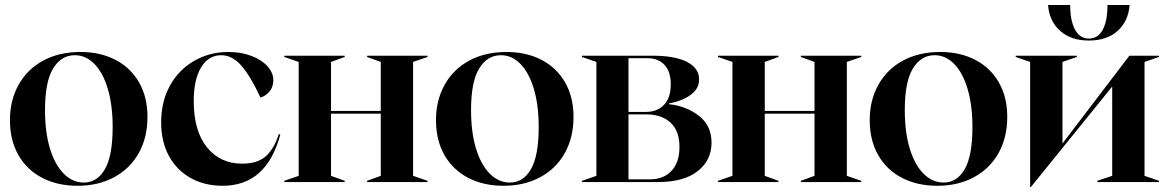

<svg xmlns="http://www.w3.org/2000/svg" viewBox="-20 -732 4694 772"><path d="M20 -249Q20 -329 55 -391.5Q90 -454 154 -488.5Q218 -523 304 -523Q383 -523 444 -491.5Q505 -460 539 -401Q573 -342 573 -262Q573 -180 538.5 -117.5Q504 -55 440 -20Q376 15 292 15Q211 15 149.5 -17Q88 -49 54 -108.5Q20 -168 20 -249ZM317 2Q371 2 402 -52Q433 -106 433 -221Q433 -309 413.5 -374.5Q394 -440 359.5 -475Q325 -510 281 -510Q226 -510 193.5 -456.5Q161 -403 161 -289Q161 -200 181 -134.5Q201 -69 236.5 -33.5Q272 2 317 2Z M628 -240Q628 -324 663.5 -388Q699 -452 761 -487.5Q823 -523 898 -523Q950 -523 991.5 -507Q1033 -491 1056 -465Q1079 -439 1079 -409Q1079 -382 1063 -363.5Q1047 -345 1027 -340Q988 -425 951 -467.5Q914 -510 870 -510Q818 -510 788.5 -461Q759 -412 759 -325Q759 -206 812 -140Q865 -74 954 -74Q1015 -74 1048.5 -103.5Q1082 -133 1101 -193L1107 -191Q1052 15 875 15Q803 15 747 -16Q691 -47 659.5 -104.5Q628 -162 628 -240Z M1123 -5 1181 -25V-483L1123 -503V-508H1366V-503L1311 -483V-286H1511V-483L1456 -503V-508H1699V-503L1641 -483V-25L1699 -5V0H1456V-5L1511 -25V-275H1311V-25L1366 -5V0H1123Z M1733 -249Q1733 -329 1768 -391.5Q1803 -454 1867 -488.5Q1931 -523 2017 -523Q2096 -523 2157 -491.5Q2218 -460 2252 -401Q2286 -342 2286 -262Q2286 -180 2251.5 -117.5Q2217 -55 2153 -20Q2089 15 2005 15Q1924 15 1862.5 -17Q1801 -49 1767 -108.5Q1733 -168 1733 -249ZM2030 2Q2084 2 2115 -52Q2146 -106 2146 -221Q2146 -309 2126.5 -374.5Q2107 -440 2072.5 -475Q2038 -510 1994 -510Q1939 -510 1906.5 -456.5Q1874 -403 1874 -289Q1874 -200 1894 -134.5Q1914 -69 1949.5 -33.5Q1985 2 2030 2Z M2320 -5 2378 -25V-483L2320 -503V-508H2604Q2694 -508 2742.5 -483Q2791 -458 2791 -413Q2791 -375 2757 -350.5Q2723 -326 2670 -316V-313Q2739 -306 2790 -266.5Q2841 -227 2841 -158Q2841 -88 2785.5 -44Q2730 0 2625 0H2320ZM2594 -11Q2648 -11 2680 -45Q2712 -79 2712 -141Q2712 -206 2676 -239Q2640 -272 2579 -272H2507V-11ZM2577 -282Q2623 -282 2650 -310.5Q2677 -339 2677 -393Q2677 -445 2651.5 -471.5Q2626 -498 2584 -498H2507V-282Z M2867 -5 2925 -25V-483L2867 -503V-508H3110V-503L3055 -483V-286H3255V-483L3200 -503V-508H3443V-503L3385 -483V-25L3443 -5V0H3200V-5L3255 -25V-275H3055V-25L3110 -5V0H2867Z M3477 -249Q3477 -329 3512 -391.5Q3547 -454 3611 -488.5Q3675 -523 3761 -523Q3840 -523 3901 -491.5Q3962 -460 3996 -401Q4030 -342 4030 -262Q4030 -180 3995.5 -117.5Q3961 -55 3897 -20Q3833 15 3749 15Q3668 15 3606.5 -17Q3545 -49 3511 -108.5Q3477 -168 3477 -249ZM3774 2Q3828 2 3859 -52Q3890 -106 3890 -221Q3890 -309 3870.5 -374.5Q3851 -440 3816.5 -475Q3782 -510 3738 -510Q3683 -510 3650.5 -456.5Q3618 -403 3618 -289Q3618 -200 3638 -134.5Q3658 -69 3693.5 -33.5Q3729 2 3774 2Z M4122 -483 4064 -503V-508H4310V-503L4252 -483V-155L4521 -508H4640V-503L4582 -483V-25L4640 -5V0H4392V-5L4452 -25V-384L4125 20H4122ZM4194 -712H4283Q4283 -649 4302.5 -613Q4322 -577 4358 -577Q4395 -577 4414 -612.5Q4433 -648 4433 -712H4522Q4517 -647 4474 -608Q4431 -569 4358 -569Q4286 -569 4242.5 -608Q4199 -647 4194 -712Z"/></svg>

Font: Nyght Serif Medium
Style: Regular
Weight: 500
Designer: Maksym Kobuzan
Version: Version 0.410